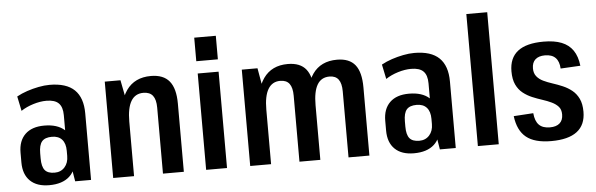

<svg xmlns="http://www.w3.org/2000/svg" viewBox="-48 -902 3329 1072"><g transform="rotate(-5 1616.5 -366.0)"><path d="M304 -187V-373Q304 -419 282.5 -440.5Q261 -462 214 -462Q179 -462 140 -450Q101 -438 71 -418L54 -500Q81 -515 112.5 -525.5Q144 -536 177 -542.5Q210 -549 239 -549Q333 -549 378.5 -505Q424 -461 424 -373V0H335ZM189 9Q120 9 82.5 -27.5Q45 -64 45 -131V-186Q45 -252 82.5 -288.5Q120 -325 190 -325Q263 -325 303 -289.5Q343 -254 343 -187V-132Q343 -64 303 -27.5Q263 9 189 9ZM225 -58Q260 -58 281.5 -82Q303 -106 303 -145V-174Q303 -215 283.5 -237Q264 -259 227 -259Q188 -259 171 -239Q154 -219 154 -173V-144Q154 -98 170.5 -78Q187 -58 225 -58Z M827 -370Q827 -415 810 -437Q793 -459 757 -459Q711 -459 688 -420.5Q665 -382 665 -306L623 -236V-289Q623 -418 669.5 -483.5Q716 -549 807 -549Q877 -549 910.5 -508Q944 -467 944 -382V0H827ZM548 -540H636L665 -392V0H548Z M1186 -540V0H1069V-540ZM1188 -741V-609H1067V-741Z M1867 -370Q1867 -415 1850.5 -437Q1834 -459 1800 -459Q1754 -459 1731.5 -421Q1709 -383 1709 -306L1667 -236V-289Q1667 -418 1713 -483.5Q1759 -549 1850 -549Q1919 -549 1951.5 -508.5Q1984 -468 1984 -382V0H1867ZM1316 -540H1404L1433 -375V0H1316ZM1592 -370Q1592 -415 1575.5 -437Q1559 -459 1524 -459Q1479 -459 1456 -420.5Q1433 -382 1433 -306L1391 -236V-289Q1391 -418 1437.5 -483.5Q1484 -549 1574 -549Q1644 -549 1676.5 -508Q1709 -467 1709 -382V0H1592Z M2348 -187V-373Q2348 -419 2326.5 -440.5Q2305 -462 2258 -462Q2223 -462 2184 -450Q2145 -438 2115 -418L2098 -500Q2125 -515 2156.5 -525.5Q2188 -536 2221 -542.5Q2254 -549 2283 -549Q2377 -549 2422.5 -505Q2468 -461 2468 -373V0H2379ZM2233 9Q2164 9 2126.5 -27.5Q2089 -64 2089 -131V-186Q2089 -252 2126.5 -288.5Q2164 -325 2234 -325Q2307 -325 2347 -289.5Q2387 -254 2387 -187V-132Q2387 -64 2347 -27.5Q2307 9 2233 9ZM2269 -58Q2304 -58 2325.5 -82Q2347 -106 2347 -145V-174Q2347 -215 2327.5 -237Q2308 -259 2271 -259Q2232 -259 2215 -239Q2198 -219 2198 -173V-144Q2198 -98 2214.5 -78Q2231 -58 2269 -58Z M2709 -740V0H2592V-740Z M3003 8Q2910 8 2863 -30Q2816 -68 2806 -149L2916 -156Q2920 -111 2941 -90Q2962 -69 3002 -69Q3038 -69 3057 -86Q3076 -103 3076 -135Q3076 -163 3061.5 -179Q3047 -195 3024 -206Q3001 -217 2973 -226Q2945 -235 2917.5 -246.5Q2890 -258 2866.5 -276.5Q2843 -295 2829 -324.5Q2815 -354 2815 -399Q2815 -474 2863 -511.5Q2911 -549 3008 -549Q3068 -549 3108.5 -533Q3149 -517 3172 -483.5Q3195 -450 3201 -397L3090 -391Q3088 -431 3068 -451.5Q3048 -472 3009 -472Q2974 -472 2955 -455Q2936 -438 2936 -405Q2936 -378 2950 -360.5Q2964 -343 2987 -332Q3010 -321 3038 -312Q3066 -303 3094 -291Q3122 -279 3145 -260.5Q3168 -242 3182 -213Q3196 -184 3196 -140Q3196 -66 3147.5 -29Q3099 8 3003 8Z"/></g></svg>

Font: Pathway Extreme Condensed SemiBold
Style: Regular
Weight: 600
Width: 3
Version: Version 1.001;gftools[0.9.26]